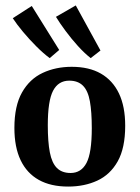

<svg xmlns="http://www.w3.org/2000/svg" viewBox="-20 -677 515 707"><path d="M318 -205Q318 -265 311 -304Q304 -343 285.5 -361.5Q267 -380 235 -380Q195 -380 175.5 -343Q156 -306 156 -216Q156 -155 163.5 -116Q171 -77 189.5 -58.5Q208 -40 240 -40Q279 -40 298.5 -77Q318 -114 318 -205ZM33 -206Q33 -287 61 -336.5Q89 -386 137 -408.5Q185 -431 244 -431Q308 -431 351.5 -406Q395 -381 418 -333Q441 -285 441 -214Q441 -132 413.5 -83Q386 -34 338.5 -12Q291 10 231 10Q167 10 123 -14.5Q79 -39 56 -87Q33 -135 33 -206ZM350 -491 314 -463Q291 -481 267 -507.5Q243 -534 221.5 -563Q200 -592 186 -615L259 -657ZM198 -493 163 -463Q140 -480 114 -506Q88 -532 65 -559.5Q42 -587 27 -610L97 -655Z"/></svg>

Font: Yrsa SemiBold
Style: Regular
Weight: 600
Version: Version 2.004